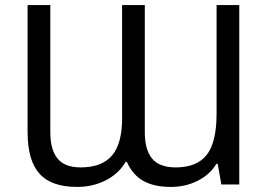

<svg xmlns="http://www.w3.org/2000/svg" viewBox="-20 -734 1070 764"><path d="M180.2 -713.9V-208Q180.2 -138.2 209 -103Q237.8 -67.9 300.8 -67.9Q385.3 -67.9 425.5 -115Q465.8 -162.1 465.8 -262.2V-713.9H556.2V-208Q556.2 -138.2 585.2 -103Q614.3 -67.9 679.2 -67.9Q763.2 -67.9 802.5 -117.7Q841.8 -167.5 841.8 -282.2V-713.9H932.1V0H860.8L846.2 -82H840.8Q815.9 -39.6 767.1 -14.9Q718.3 9.8 660.2 9.8Q592.3 9.8 549.6 -14.6Q506.8 -39.1 484.9 -89.8H480Q451.7 -42 400.1 -16.1Q348.6 9.8 287.1 9.8Q184.1 9.8 137 -43Q89.8 -95.7 89.8 -208V-713.9Z"/></svg>

Font: NotoPenekeko
Style: Regular
Weight: 400
Designer: Monotype Design team
Foundry: Monotype Imaging Inc.
Version: Version 1.04